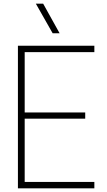

<svg xmlns="http://www.w3.org/2000/svg" viewBox="-20 -1030 583 1050"><path d="M496 0H78V-780H496V-745H115V-415H446V-381H115V-35H496ZM306 -848H268L176 -1010H216Z"/></svg>

Font: Tanohe Sans ExtraLight
Style: Regular
Weight: 250
Designer: Village Type and Design LLC & Cristiano Sobral
Foundry: Cooper Hewitt Smithsonian Design Museum
Version: Version 1.00;May 30, 2020;FontCreator 12.0.0.2522 64-bit; tt